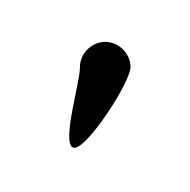

<svg xmlns="http://www.w3.org/2000/svg" viewBox="-42 -501 195 197"><g transform="rotate(20 55.5 -402.5)"><path d="M79.5 -443.1C74.5 -456.2 59 -463.1 45.9 -458.1C32.8 -453 25.9 -437.5 31 -424.5C36.3 -410.5 39.9 -340 53.9 -345.4C66.9 -350.4 84.9 -429.1 79.5 -443.1Z"/></g></svg>

Font: LetsTrace
Style: basic
Weight: 500
Version: Version 002.000